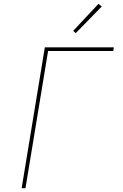

<svg xmlns="http://www.w3.org/2000/svg" viewBox="-20 -982 640 1002"><path d="M93 0 214 -735H574L571 -716H231L113 0ZM375 -809 362 -821 494 -962 511 -948Z"/></svg>

Font: Iosevka Thin Extended Oblique
Style: Regular
Weight: 100
Width: 7
Italic angle: -9°
Monospace: yes
Designer: Belleve Invis
Foundry: Belleve Invis
Version: Version 32.5.0; ttfautohint (v1.8.4)